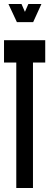

<svg xmlns="http://www.w3.org/2000/svg" viewBox="-28 -935 268 955"><path d="M137 -825 178 -915H113L96 -876L79 -915H14L56 -825ZM53 -624V0H136V-624H197V-735H-8V-624Z"/></svg>

Font: League Gothic Condensed
Style: Regular
Weight: 400
Width: 3
Designer: Tyler Finck
Foundry: The League of Moveable Type
Version: Version 1.001;PS 001.001;hotconv 1.0.56;makeotf.lib2.0.21325